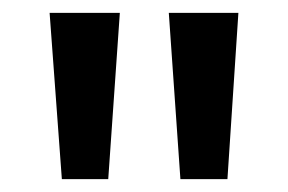

<svg xmlns="http://www.w3.org/2000/svg" viewBox="-20 -734 447 298"><path d="M166 -714 148 -456H76L57 -714ZM350 -714 333 -456H260L242 -714Z"/></svg>

Font: Noto Sans Lao UI Cond Med
Style: Regular
Weight: 500
Width: 3
Designer: Monotype Design Team
Foundry: Monotype Imaging Inc.
Version: Version 2.000; ttfautohint (v1.8.4.7-5d5b)